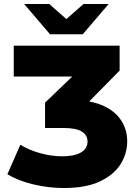

<svg xmlns="http://www.w3.org/2000/svg" viewBox="-20 -929 688 963"><path d="M300 14Q224 14 148 -4Q72 -22 17 -55L82 -203Q128 -175 184 -160Q240 -145 293 -145Q352 -145 385.5 -164Q419 -183 419 -219Q419 -251 390.5 -269Q362 -287 300 -287H206V-414L417 -617L434 -545H49V-700H580V-575L380 -372L286 -427H340Q432 -427 493.5 -400.5Q555 -374 586.5 -327Q618 -280 618 -220Q618 -159 585 -106Q552 -53 482 -19.5Q412 14 300 14ZM231 -757 101 -909H227L368 -785H258L399 -909H525L395 -757Z"/></svg>

Font: Montserrat Thin ExtraBold
Style: Regular
Weight: 800
Version: Version 9.000